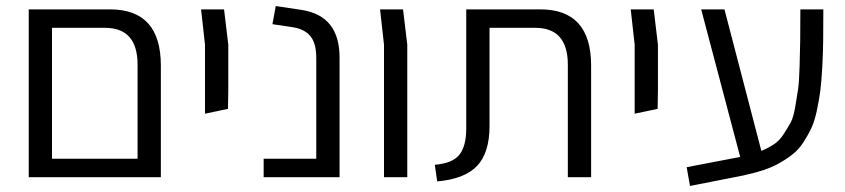

<svg xmlns="http://www.w3.org/2000/svg" viewBox="-20 -586 2796 635"><path d="M344 -555Q512 -555 512 -369V0H435H94H75V-555H152ZM152 -61H435V-372Q435 -494 327 -494H152Z M658 -210V-438L645 -555H721L735 -438V-289L734 -226Z M852 0V-61H1026V-394Q1026 -443 1006.5 -466.5Q987 -490 948 -496L881 -506L892 -566L979 -553Q1103 -533 1103 -396V0Z M1250 0V-438L1237 -555H1313L1327 -438V0Z M1426 14 1418 -41Q1477 -46 1499.5 -74.5Q1522 -103 1522 -161V-555H1767Q1935 -555 1935 -369V0H1858V-372Q1858 -494 1750 -494H1599V-169Q1599 -81 1558 -37.5Q1517 6 1426 14Z M2079 -210V-438L2066 -555H2142L2156 -438V-289L2155 -226Z M2627 -555H2703Q2703 -494 2702.5 -452.5Q2702 -411 2699.5 -364Q2697 -317 2693 -286Q2689 -255 2681.5 -220Q2674 -185 2663.5 -162.5Q2653 -140 2637.5 -116Q2622 -92 2602.5 -76.5Q2583 -61 2557.5 -46.5Q2532 -32 2500.5 -22Q2469 -12 2430 -4L2262 29L2251 -33L2428 -67L2299 -555H2376L2498 -87Q2522 -97 2540 -109Q2558 -121 2571.5 -142Q2585 -163 2594.5 -180Q2604 -197 2610 -232Q2616 -267 2619.5 -291Q2623 -315 2624.5 -367Q2626 -419 2626.5 -452.5Q2627 -486 2627 -555Z"/></svg>

Font: Assistant
Style: Regular
Weight: 400
Designer: Hebrew By Ben Nathan, Latin by Paul Hunt
Version: Version 2.001;PS 002.001;hotconv 1.0.88;makeotf.lib2.5.64775